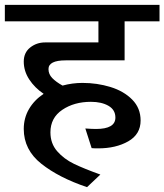

<svg xmlns="http://www.w3.org/2000/svg" viewBox="-42 -658 678 792"><path d="M158 -373Q158 -352 173.5 -336Q189 -320 216 -305Q257 -316 298 -316Q359 -316 414 -299Q469 -282 503.5 -247Q538 -212 538 -161Q538 -104 487 -75Q436 -46 363 -46Q344 -46 336 -47L310 -128Q338 -126 354 -126Q434 -126 434 -173Q434 -205 405.5 -221.5Q377 -238 333 -238Q264 -238 215 -205Q166 -172 166 -112Q166 -66 194 -34Q222 -2 263.5 18Q305 38 372 62L317 114Q201 75 128.5 17.5Q56 -40 56 -126Q56 -171 77.5 -208Q99 -245 138 -271Q101 -296 78.5 -330.5Q56 -365 56 -404Q56 -441 82.5 -462Q109 -483 144 -483H364V-570H-22V-638H616V-570H472V-409H229Q158 -409 158 -373Z"/></svg>

Font: Amiko SemiBold
Style: Regular
Weight: 600
Designer: Pablo Impallari, Rodrigo Fuenzalida, Andres Torresi
Foundry: Impallari Type
Version: Version 1.001; ttfautohint (v1.3)